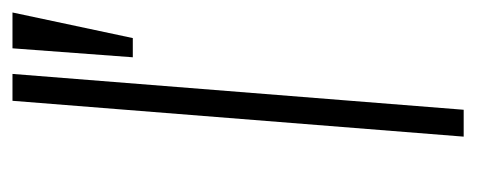

<svg xmlns="http://www.w3.org/2000/svg" viewBox="-242 -502 745 300"><g transform="rotate(-90 130.0 -352.5)"><path d="M108 0H66L122 -705H164ZM260 -705 220 -517H190L204 -705Z"/></g></svg>

Font: Iunito ExtraLight
Style: Italic
Weight: 200
Italic angle: -4.541°
Designer: Vernon Adams
Foundry: Vernon Adams
Version: Version 2.001;November 30, 2019;FontCreator 12.0.0.2547 64-b